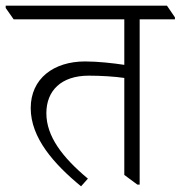

<svg xmlns="http://www.w3.org/2000/svg" viewBox="-53 -643 635 675"><path d="M232 12 256 -15C166 -90 110 -164 110 -245C110 -324 162 -377 259 -377C302 -377 350 -374 384 -369V-28L430 6H438V-575H562V-582L534 -623H-33V-615L-5 -575H384V-415C344 -421 291 -427 246 -427C136 -427 55 -367 55 -263C55 -158 137 -66 232 12Z"/></svg>

Font: Noto Serif Devanagari Light
Style: Regular
Weight: 300
Designer: Universal Thirst, Indian Type Foundry and the Monotype Design Team
Foundry: Monotype Imaging Inc.
Version: Version 2.004